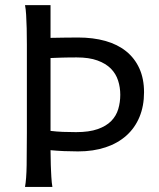

<svg xmlns="http://www.w3.org/2000/svg" viewBox="-20 -733 624 753"><path d="M178.2 -144Q178.2 -113.8 179.2 -86.4Q179.7 -74.7 180.2 -62.5Q180.7 -50.3 181.4 -38.8Q182.1 -27.3 183.1 -17.3Q184.1 -7.3 185.5 0H78.1Q83.5 -29.3 84.5 -84.7Q85.4 -140.1 85.4 -212.4V-558.1Q85.4 -592.3 84.7 -621.8Q84 -651.4 82.5 -674.8Q81.1 -698.2 78.1 -712.9H178.2V-584.5Q203.1 -585 230 -585.4Q256.8 -585.9 286.1 -585.9Q345.2 -585.9 393.1 -572.5Q440.9 -559.1 474.6 -532Q508.3 -504.9 526.6 -464.6Q544.9 -424.3 544.9 -371.1Q544.9 -317.4 527.1 -274.4Q509.3 -231.4 475.8 -201.4Q442.4 -171.4 394.3 -155.3Q346.2 -139.2 286.1 -139.2Q259.3 -139.2 230.7 -140.4Q202.1 -141.6 178.2 -144ZM178.2 -219.7Q201.7 -216.8 226.1 -215.8Q250.5 -214.8 278.3 -214.8Q329.6 -214.8 363 -226.6Q396.5 -238.3 416.3 -258.5Q436 -278.8 443.8 -305.4Q451.7 -332 451.7 -361.3Q451.7 -390.6 443.1 -417.2Q434.6 -443.8 414.8 -463.9Q395 -483.9 362.3 -495.8Q329.6 -507.8 280.8 -507.8Q263.7 -507.8 250 -507.6Q236.3 -507.3 224.6 -507.1Q212.9 -506.8 201.7 -506.3Q190.4 -505.9 178.2 -505.4Z"/></svg>

Font: Andika Viet
Style: Regular
Weight: 400
Designer: Victor Gaultney, Annie Olsen, Julie Remington, Don Collingsworth, Eric Hays, Becca Hirsbrunner
Foundry: SIL International
Version: Version 5.000